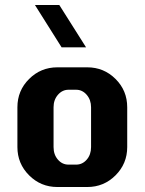

<svg xmlns="http://www.w3.org/2000/svg" viewBox="-20 -750 580 770"><path d="M490.2 -160.2Q490.2 -93.8 443.4 -46.9Q396.5 0 330.1 0H210Q143.6 0 96.7 -46.9Q49.8 -93.8 49.8 -160.2V-319.8Q49.8 -386.7 96.7 -433.3Q143.6 -480 210 -480H330.1Q396.5 -480 443.4 -433.3Q490.2 -386.7 490.2 -319.8ZM345.2 -160.2V-319.8Q345.2 -349.6 327.6 -369.9Q310.1 -390.1 285.2 -390.1H254.9Q230 -390.1 212.4 -369.9Q194.8 -349.6 194.8 -319.8V-160.2Q194.8 -129.9 212.2 -109.9Q229.5 -89.8 254.9 -89.8H285.2Q310.5 -89.8 327.9 -109.9Q345.2 -129.9 345.2 -160.2ZM325.2 -560.1H227.1L120.1 -730H217.8Z"/></svg>

Font: Laconic
Style: Bold
Weight: 700
Designer: Robby Woodard
Version: Version 1.000